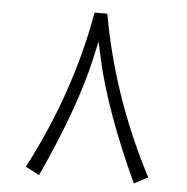

<svg xmlns="http://www.w3.org/2000/svg" viewBox="-47 -650 680 697"><g transform="rotate(5 293.0 -301.5)"><path d="M279.3 -436Q238.8 -255.4 120.6 2L70.3 -24.4Q217.3 -305.7 270 -603.5H316.4Q369.1 -305.7 516.1 -24.4L465.8 2Q348.1 -253.4 307.6 -436L293.5 -500Z"/></g></svg>

Font: Shabnam Thin WOL
Style: Thin-WOL
Weight: 100
Foundry: DejaVu fonts team - Redesigned by Saber Rastikerdar - Based on Vazir font
Version: Version 5.0.0